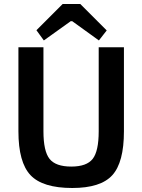

<svg xmlns="http://www.w3.org/2000/svg" viewBox="-20 -926 711 959"><path d="M381 -906 513 -774 474 -724 341 -820H333L199 -724L162 -775L293 -906ZM599 -690V-270Q599 -115 541 -51Q483 13 341 13Q193 13 132.5 -51Q72 -115 72 -270V-690H197V-270Q197 -171 227.5 -132.5Q258 -94 336 -94Q413 -94 443 -132.5Q473 -171 473 -270V-690Z"/></svg>

Font: Exo 2 Semi Bold
Style: Regular
Weight: 600
Designer: Natanael Gama
Version: Version 1.001;PS 001.001;hotconv 1.0.88;makeotf.lib2.5.64775